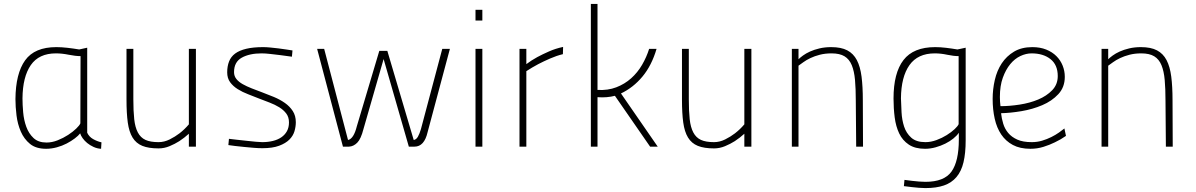

<svg xmlns="http://www.w3.org/2000/svg" viewBox="-20 -750 6116 982"><path d="M426 -71Q436 -50 456.5 -38.5Q477 -27 499 -22L497 11Q477 10 458.5 1.5Q440 -7 426 -18.5Q412 -30 402.5 -43.5Q393 -57 390 -68Q381 -56 362.5 -42Q344 -28 321 -16Q298 -4 270.5 3.5Q243 11 216 11Q164 11 133.5 -14Q103 -39 86.5 -77Q70 -115 64.5 -159.5Q59 -204 59 -243Q60 -374 108.5 -441.5Q157 -509 268 -509Q294 -509 325 -505.5Q356 -502 385 -497L426 -506ZM218 -21Q246 -21 275 -32.5Q304 -44 328.5 -60Q353 -76 370 -92.5Q387 -109 391 -119L392 -463Q366 -463 331.5 -470Q297 -477 266 -477Q179 -477 137.5 -417Q96 -357 95 -247Q95 -215 98.5 -175.5Q102 -136 114.5 -101.5Q127 -67 151.5 -44Q176 -21 218 -21Z M982 -500V0H946V-66Q923 -45 897 -28Q875 -14 847.5 -2.5Q820 9 791 9Q740 9 708 -4Q676 -17 658 -46.5Q640 -76 633.5 -123.5Q627 -171 627 -240V-500H662V-242Q662 -182 666.5 -140.5Q671 -99 685 -72.5Q699 -46 724 -34.5Q749 -23 791 -23Q820 -23 848 -37Q876 -51 898 -68Q924 -88 946 -114V-500Z M1473 -460Q1442 -464 1414 -468Q1389 -471 1363 -474Q1337 -477 1318 -477Q1256 -477 1216.5 -455Q1177 -433 1177 -381Q1177 -361 1189 -346Q1201 -331 1221.5 -319.5Q1242 -308 1267.5 -298Q1293 -288 1320 -278Q1350 -267 1381 -254Q1412 -241 1437 -223.5Q1462 -206 1477.5 -182Q1493 -158 1493 -125Q1493 -102 1486 -78.5Q1479 -55 1460 -36Q1441 -17 1407.5 -4.5Q1374 8 1322 8Q1302 8 1277.5 6Q1253 4 1228 1.5Q1203 -1 1181.5 -3.5Q1160 -6 1148 -8L1151 -40Q1165 -38 1189.5 -35.5Q1214 -33 1240 -30Q1266 -27 1288.5 -25Q1311 -23 1321 -23Q1350 -23 1375 -29Q1400 -35 1418.5 -47.5Q1437 -60 1447.5 -79Q1458 -98 1458 -124Q1458 -151 1444 -169.5Q1430 -188 1408 -201.5Q1386 -215 1358.5 -225.5Q1331 -236 1305 -246Q1278 -257 1249 -268Q1220 -279 1196 -294Q1172 -309 1157 -329.5Q1142 -350 1142 -380Q1142 -411 1151.5 -435.5Q1161 -460 1182.5 -476Q1204 -492 1239.5 -500.5Q1275 -509 1326 -509Q1342 -509 1362.5 -507Q1383 -505 1404 -502.5Q1425 -500 1443.5 -497Q1462 -494 1476 -492Z M1638 -500 1760 -34Q1789 -40 1805 -104L1920 -490H1961L2096 -34Q2109 -36 2117.5 -51Q2126 -66 2133 -90L2242 -500H2281L2167 -74Q2150 0 2100 0H2071L1942 -448L1839 -90Q1826 -39 1807 -20Q1788 -1 1765 0H1734L1602 -500Z M2412 -500H2447V0H2412ZM2412 -700H2447V-645H2412Z M2637 -500H2672V-422Q2697 -441 2728 -458Q2754 -472 2788 -487Q2822 -502 2860 -510L2859 -473Q2826 -465 2793 -450.5Q2760 -436 2733 -422Q2701 -405 2672 -386V0H2637Z M3002 0V-730H3036V-290Q3089 -287 3132 -303.5Q3175 -320 3208 -349.5Q3241 -379 3264 -418.5Q3287 -458 3300 -500H3338Q3313 -415 3266 -358.5Q3219 -302 3156 -272L3344 0H3305L3125 -260Q3106 -255 3083 -253Q3060 -251 3036 -253V0Z M3823 -500V0H3787V-66Q3764 -45 3738 -28Q3716 -14 3688.5 -2.5Q3661 9 3632 9Q3581 9 3549 -4Q3517 -17 3499 -46.5Q3481 -76 3474.5 -123.5Q3468 -171 3468 -240V-500H3503V-242Q3503 -182 3507.5 -140.5Q3512 -99 3526 -72.5Q3540 -46 3565 -34.5Q3590 -23 3632 -23Q3661 -23 3689 -37Q3717 -51 3739 -68Q3765 -88 3787 -114V-500Z M4030 0V-500H4064V-447Q4072 -455 4087 -466Q4102 -477 4123 -486.5Q4144 -496 4171.5 -502.5Q4199 -509 4231 -509Q4282 -509 4313.5 -492.5Q4345 -476 4362.5 -442.5Q4380 -409 4386.5 -358Q4393 -307 4393 -238L4394 0H4359L4357 -236Q4357 -296 4353 -341Q4349 -386 4336.5 -416.5Q4324 -447 4299.5 -462Q4275 -477 4233 -477Q4200 -477 4173 -470Q4146 -463 4125 -453Q4104 -443 4089 -432Q4074 -421 4064 -414V0Z M4713 212Q4699 212 4680 210.5Q4661 209 4644 207Q4624 205 4603 202L4606 170Q4626 173 4645 175Q4662 177 4680.5 178.5Q4699 180 4713 180Q4809 180 4846.5 127.5Q4884 75 4884 -36V-71Q4874 -56 4856 -41.5Q4838 -27 4815 -15.5Q4792 -4 4765 3.5Q4738 11 4711 11Q4660 11 4628 -10.5Q4596 -32 4579 -67.5Q4562 -103 4556 -149.5Q4550 -196 4550 -246Q4550 -377 4601 -443Q4652 -509 4763 -509Q4789 -509 4818.5 -505.5Q4848 -502 4877 -497L4919 -506V-33Q4919 33 4908 79.5Q4897 126 4872 155.5Q4847 185 4808 198.5Q4769 212 4713 212ZM4713 -23Q4741 -23 4769.5 -33.5Q4798 -44 4822 -59Q4846 -74 4862.5 -89.5Q4879 -105 4883 -115V-463Q4857 -463 4824.5 -470Q4792 -477 4761 -477Q4674 -477 4631.5 -417Q4589 -357 4588 -247Q4589 -215 4591 -176Q4593 -137 4604 -103Q4615 -69 4640.5 -46Q4666 -23 4713 -23Z M5257 -23Q5285 -23 5310 -30.5Q5335 -38 5357 -49Q5379 -60 5396 -72Q5413 -84 5424 -93L5432 -55Q5405 -36 5375 -22Q5349 -9 5317 1Q5285 11 5250 11Q5197 11 5160.5 -8.5Q5124 -28 5101 -62Q5078 -96 5067.5 -143Q5057 -190 5057 -244Q5057 -293 5068 -341Q5079 -389 5103.5 -426Q5128 -463 5166.5 -486Q5205 -509 5260 -509Q5300 -509 5331 -496.5Q5362 -484 5383 -463Q5404 -442 5415 -414.5Q5426 -387 5426 -357Q5426 -304 5393 -268.5Q5360 -233 5310.5 -212Q5261 -191 5204.5 -181.5Q5148 -172 5100 -171Q5103 -144 5111 -117.5Q5119 -91 5136.5 -70Q5154 -49 5183 -36Q5212 -23 5257 -23ZM5097 -207Q5143 -207 5195 -215Q5247 -223 5290 -241Q5333 -259 5361.5 -288.5Q5390 -318 5390 -361Q5390 -418 5353 -447.5Q5316 -477 5256 -477Q5228 -477 5199 -463.5Q5170 -450 5147 -422Q5124 -394 5109 -352.5Q5094 -311 5094 -254Q5094 -231 5097 -207Z M5614 0V-500H5648V-447Q5656 -455 5671 -466Q5686 -477 5707 -486.5Q5728 -496 5755.5 -502.5Q5783 -509 5815 -509Q5866 -509 5897.5 -492.5Q5929 -476 5946.5 -442.5Q5964 -409 5970.5 -358Q5977 -307 5977 -238L5978 0H5943L5941 -236Q5941 -296 5937 -341Q5933 -386 5920.5 -416.5Q5908 -447 5883.5 -462Q5859 -477 5817 -477Q5784 -477 5757 -470Q5730 -463 5709 -453Q5688 -443 5673 -432Q5658 -421 5648 -414V0Z"/></svg>

Font: Panefresco 1wt
Style: Regular
Weight: 250
Version: Version 1.000